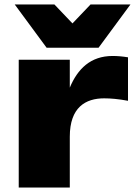

<svg xmlns="http://www.w3.org/2000/svg" viewBox="-20 -841 609 861"><path d="M554 -584C530 -588 507 -590 485 -590C386 -590 328 -532 293 -448V-573H64V0H293V-228C293 -360 364 -400 447 -400C476 -400 512 -397 554 -389ZM565 -821H386L305 -736L224 -821H46L189 -627H422Z"/></svg>

Font: Bounded ExtBd
Style: Regular
Weight: 800
Designer: Vlad Churkin
Version: Version 3.0